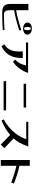

<svg xmlns="http://www.w3.org/2000/svg" viewBox="2072 -2856 857 5040"><g transform="rotate(90 2500.0 -335.5)"><path d="M572 -630Q572 -657 584.5 -678.5Q597 -700 619 -714.5Q641 -729 669.5 -736.5Q698 -744 729 -744Q761 -744 790 -736.5Q819 -729 840.5 -714.5Q862 -700 875 -678.5Q888 -657 888 -630Q888 -602 875 -580Q862 -558 840.5 -543.5Q819 -529 790 -521.5Q761 -514 729 -514Q698 -514 669.5 -521.5Q641 -529 619 -543.5Q597 -558 584.5 -580Q572 -602 572 -630ZM687 -630Q687 -577 699.5 -558Q712 -539 729 -539Q747 -539 759.5 -558Q772 -577 772 -630Q772 -679 759.5 -699Q747 -719 729 -719Q712 -719 699.5 -699Q687 -679 687 -630ZM83 -653H247V-331Q371 -352 497.5 -385.5Q624 -419 764 -465L781 -416Q644 -370 514 -335.5Q384 -301 247 -278V-161Q247 -91 273.5 -51Q300 -11 357 -11Q469 -11 566.5 -15Q664 -19 766 -26L770 20Q655 27 540.5 31Q426 35 320 35Q252 35 206.5 23Q161 11 133.5 -15.5Q106 -42 94.5 -84Q83 -126 83 -185Z M1095 -590V-645H1892Q1876 -589 1845.5 -530Q1815 -471 1775.5 -417Q1736 -363 1690 -319Q1644 -275 1596 -248L1546 -313Q1578 -335 1602 -367Q1626 -399 1644.5 -436.5Q1663 -474 1676.5 -514Q1690 -554 1699 -590ZM1331 -435Q1331 -449 1329.5 -466.5Q1328 -484 1326 -504H1502V-475Q1501 -367 1480 -285.5Q1459 -204 1419.5 -141Q1380 -78 1323.5 -31Q1267 16 1193 54L1143 -20Q1200 -55 1235 -96Q1270 -137 1290.5 -182.5Q1311 -228 1319.5 -278.5Q1328 -329 1331 -383Z M2180 -593H2803V-528H2180ZM2109 -68H2875V-2H2109Z M3112 -4Q3232 -69 3320.5 -145.5Q3409 -222 3471.5 -301Q3534 -380 3573 -456Q3612 -532 3633 -596H3177V-650H3825Q3799 -575 3773 -517Q3747 -459 3721 -413Q3695 -367 3668 -331.5Q3641 -296 3614 -265L3869 -20L3774 73L3522 -175Q3442 -106 3344 -48Q3246 10 3144 52Z M4179 72V-689H4331V-418Q4389 -405 4450 -388.5Q4511 -372 4571.5 -353.5Q4632 -335 4689.5 -314.5Q4747 -294 4798 -273L4768 -201Q4658 -246 4546.5 -280.5Q4435 -315 4331 -339V72Z"/></g></svg>

Font: Cafe24 ClassicType
Style: Regular
Weight: 400
Designer: Cafe24 thkim, hmlim, mnelim & 4IR
Foundry: Cafe24
Version: Version 1.000